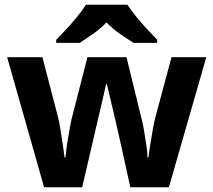

<svg xmlns="http://www.w3.org/2000/svg" viewBox="-20 -786 896 806"><path d="M485 -191Q481 -208 473.5 -241.5Q466 -275 457 -313.5Q448 -352 440 -384.5Q432 -417 429 -432H425Q422 -417 414.5 -384.5Q407 -352 398 -313.5Q389 -275 381 -241Q373 -207 369 -189L325 0H165L10 -546H158L221 -304Q228 -279 233.5 -244Q239 -209 244 -176.5Q249 -144 251 -125H255Q256 -139 259 -162.5Q262 -186 266.5 -211Q271 -236 274.5 -256.5Q278 -277 280 -284L347 -546H511L575 -284Q579 -270 584.5 -239Q590 -208 594.5 -176Q599 -144 599 -125H603Q605 -142 610 -174.5Q615 -207 621.5 -243Q628 -279 635 -304L700 -546H846L689 0H527ZM515 -766Q529 -744 551.5 -716.5Q574 -689 598 -663Q622 -637 640 -619V-606H541Q515 -622 484 -643.5Q453 -665 427 -692Q401 -665 371 -644Q341 -623 315 -606H216V-619Q235 -638 258.5 -663.5Q282 -689 304.5 -716.5Q327 -744 341 -766Z"/></svg>

Font: Noto Sans Thaana
Style: Regular
Weight: 400
Designer: Monotype Design Team
Foundry: Monotype Imaging Inc.
Version: Version 2.001